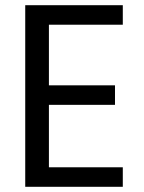

<svg xmlns="http://www.w3.org/2000/svg" viewBox="-20 -718 553 738"><path d="M168 -623V-390H422V-315H168V-75H452V0H77V-698H452V-623Z"/></svg>

Font: DVN-Poppins
Style: Regular
Weight: 400
Designer: Ninad Kale (Devanagari), Jonny Pinhorn (Latin)
Foundry: Indian Type Foundry
Version: 4.004